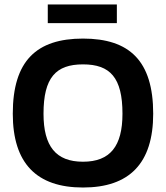

<svg xmlns="http://www.w3.org/2000/svg" viewBox="-20 -826 740 856"><path d="M193 -723H501V-806H193ZM350 10C557 10 663 -98 663 -319C663 -555 557 -654 350 -654C143 -654 37 -555 37 -319C37 -98 143 10 350 10ZM350 -105C229 -105 174 -174 174 -319C174 -480 229 -539 350 -539C471 -539 526 -480 526 -319C526 -174 471 -105 350 -105Z"/></svg>

Font: Kanit Medium
Style: Regular
Weight: 500
Designer: Katatrad Team
Foundry: CadsonDemak
Version: Version 1.000;PS 001.000;hotconv 1.0.88;makeotf.lib2.5.64775